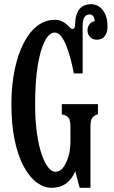

<svg xmlns="http://www.w3.org/2000/svg" viewBox="-20 -874 540 913"><path d="M34.2 -379.9Q34.2 -444.3 43 -503.7Q51.8 -563 69.1 -613.3Q86.4 -663.6 111.3 -700.9Q136.2 -738.3 168.7 -759Q201.2 -779.8 240.2 -779.8Q259.3 -779.8 273.2 -773.2Q287.1 -766.6 297.1 -757.8Q307.1 -749 313.5 -742.4Q319.8 -735.8 324.2 -735.8Q329.6 -735.8 333.7 -741.9Q337.9 -748 337.9 -766.1Q337.9 -776.4 340.3 -791Q342.8 -805.7 350.6 -820.1Q358.4 -834.5 373.5 -844.2Q388.7 -854 414.1 -854Q434.1 -854 451.7 -842.3Q469.2 -830.6 480.2 -806.9Q491.2 -783.2 491.2 -746.1Q491.2 -719.7 478.3 -702.4Q465.3 -685.1 440.9 -685.1Q420.9 -685.1 408.4 -698.2Q396 -711.4 396 -730Q396 -745.1 404.8 -757.6Q413.6 -770 430.2 -772.9Q430.2 -785.2 424.3 -795.2Q418.5 -805.2 405.8 -805.2Q373 -805.2 373 -751V-524.9H331.1Q325.2 -557.1 316.4 -591.1Q307.6 -625 296.1 -654.3Q284.7 -683.6 270.8 -701.4Q256.8 -719.2 240.2 -719.2Q213.9 -719.2 192.6 -677.7Q171.4 -636.2 159.2 -560.1Q147 -483.9 147 -379.9Q147 -299.8 155.8 -239.3Q164.6 -178.7 178.7 -138.2Q192.9 -97.7 209.7 -77.4Q226.6 -57.1 242.2 -57.1Q259.3 -57.1 271.7 -67.9Q284.2 -78.6 294.9 -102.1Q302.7 -117.2 308.8 -142.6Q314.9 -168 314.9 -205.1V-272.9Q314.9 -286.6 312.7 -297.4Q310.5 -308.1 306.2 -314Q299.8 -320.8 292.5 -324.5Q285.2 -328.1 273.9 -330.1V-378.9H445.8V-330.1Q435.1 -328.1 429.2 -323.7Q423.3 -319.3 418.9 -314Q410.2 -302.2 410.2 -272.9V19H358.9L337.9 -60.1Q330.1 -39.6 315.4 -21.5Q300.8 -3.4 278.6 7.8Q256.3 19 225.1 19Q189.5 19 155.3 -5.9Q121.1 -30.8 93.8 -80.6Q66.4 -130.4 50.3 -205.3Q34.2 -280.3 34.2 -379.9Z"/></svg>

Font: BIZ UDMincho
Style: Bold
Weight: 700
Monospace: yes
Designer: TypeBank Co., Ltd.
Foundry: Morisawa Inc.
Version: Version 1.06